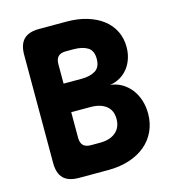

<svg xmlns="http://www.w3.org/2000/svg" viewBox="-109 -820 817 909"><g transform="rotate(-15 300.0 -365.0)"><path d="M166 -730H301Q356 -730 400.5 -716.5Q445 -703 477 -678.5Q509 -654 526.5 -619Q544 -584 544 -541Q544 -510 535 -483.5Q526 -457 510 -437Q494 -417 471.5 -404Q449 -391 422 -387Q453 -384 478.5 -369Q504 -354 522.5 -330.5Q541 -307 551 -276Q561 -245 561 -210Q561 -163 543 -124Q525 -85 492 -57.5Q459 -30 412.5 -15Q366 0 310 0H166Q115 0 90.5 -24.5Q66 -49 66 -100V-630Q66 -681 90.5 -705.5Q115 -730 166 -730ZM211 -310V-185Q211 -160 223 -147.5Q235 -135 261 -135H305Q354 -135 382 -158.5Q410 -182 410 -224Q410 -266 382 -288Q354 -310 305 -310ZM211 -450H299Q341 -450 367 -466Q393 -482 393 -523Q393 -564 367 -579.5Q341 -595 299 -595H261Q235 -595 223 -582.5Q211 -570 211 -545Z"/></g></svg>

Font: Maple Mono NL ExtraBold
Style: Regular
Weight: 800
Monospace: yes
Designer: subframe7536
Version: Version 7.000